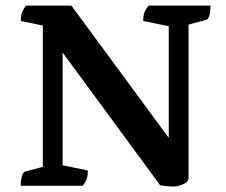

<svg xmlns="http://www.w3.org/2000/svg" viewBox="-20 -661 805 683"><path d="M599.3 2.5Q583.9 2.5 570.9 1Q558 -0.5 549.4 -2.5L187.7 -494.6L202.8 -505.5V-42.2L194.9 -74.7L292.7 -54.6Q292.7 -38.9 288.9 -25.9Q285.2 -12.9 273.8 0H53.9Q53.9 -21.9 58.4 -35.4Q62.9 -48.9 69.9 -50.9L148.4 -71.8L132.4 -37.2V-596.1L151.2 -566.3L53.9 -586.4Q53.9 -603.1 57.9 -615.6Q61.9 -628.1 72.8 -641H234L622.3 -113.5L580.3 -100.2V-598.3L587.2 -566.3L489.4 -586.4Q489.4 -603.1 493.4 -615.6Q497.4 -628.1 508.9 -641H728.7Q728.7 -619.1 724.7 -605.6Q720.7 -592.1 712.7 -590.1L634.3 -569.2L650.7 -601.6V-27.7Q650.7 -17.6 640.7 -10.8Q630.7 -4 618.4 -0.8Q606.2 2.5 599.3 2.5Z"/></svg>

Font: Petrona
Style: Regular
Weight: 400
Designer: Ringo R. Seeber
Foundry: Ringo R. Seeber
Version: Version 2.001; ttfautohint (v1.8.3)